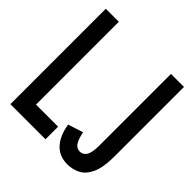

<svg xmlns="http://www.w3.org/2000/svg" viewBox="-190 -842 996 996"><g transform="rotate(45 308.0 -344.0)"><path d="M24 0V-700H119.5V-92.5H281.5V0ZM453 12Q393.5 12 357.8 -27Q322 -66 310.5 -137L393.5 -163.5Q403.5 -116.5 417 -98.5Q430.5 -80.5 453 -80.5Q475 -80.5 488.5 -101.2Q502 -122 502 -174V-700H597.5V-189Q597.5 -109.5 577.5 -65.8Q557.5 -22 524.5 -5Q491.5 12 453 12Z"/></g></svg>

Font: Overpass Mono SemiBold
Style: Regular
Weight: 600
Monospace: yes
Designer: Delve Withrington, Dave Bailey
Foundry: Delve Fonts LLC
Version: Version 4.000